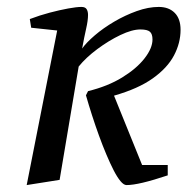

<svg xmlns="http://www.w3.org/2000/svg" viewBox="-20 -525 552 554"><path d="M57 9 145 -437 70 -445 66 -470Q95 -481 123.5 -488.5Q152 -496 176.5 -500.5Q201 -505 215 -505Q226 -505 230 -498.5Q234 -492 234 -482Q234 -466 228.5 -442Q223 -418 217 -385Q229 -402 253.5 -423Q278 -444 309.5 -462.5Q341 -481 374.5 -493Q408 -505 438 -505Q467 -505 484 -488Q501 -471 501 -439Q501 -401 482 -365Q463 -329 421 -299Q379 -269 309 -249L390 -49H464V-19Q422 -5 392.5 2Q363 9 345 9Q337 9 327.5 -2.5Q318 -14 308 -33.5Q298 -53 287 -79Q276 -105 265.5 -134Q255 -163 245.5 -192.5Q236 -222 228 -250L234 -262Q291 -276 332.5 -301.5Q374 -327 397 -356.5Q420 -386 420 -411Q420 -427 412.5 -433.5Q405 -440 385 -440Q361 -440 327.5 -424Q294 -408 261 -383.5Q228 -359 207 -333L152 -6Z"/></svg>

Font: Manuale
Style: Italic
Weight: 400
Italic angle: -11°
Designer: Eduardo Tunni / Pablo Cosgaya
Foundry: Eduardo Tunni / Pablo Cosgaya
Version: Version 1.002